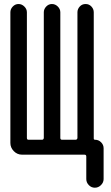

<svg xmlns="http://www.w3.org/2000/svg" viewBox="-20 -750 540 931"><path d="M86.9 0Q63.5 0 46.9 -17.1Q30.3 -34.2 30.3 -56.6V-690.4Q30.3 -706.1 42 -718.3Q53.7 -730.5 69.8 -730.5Q85.9 -730.5 98.1 -718.3Q110.4 -706.1 110.4 -690.4V-81.1Q110.4 -72.3 118.2 -72.3H183.6Q191.4 -72.3 192.4 -81.1V-690.4Q192.4 -706.1 204.1 -718.3Q215.8 -730.5 231.9 -730.5Q248 -730.5 260.3 -718.3Q272.5 -706.1 272.5 -690.4V-81.1Q272.5 -72.3 281.2 -72.3H345.7Q354.5 -72.3 355.5 -81.1V-690.4Q355.5 -706.1 366.7 -718.3Q377.9 -730.5 395 -730.5Q412.1 -730.5 423.3 -718.3Q434.6 -706.1 434.6 -690.4V-78.1Q434.6 -72.3 441.4 -72.3Q458 -72.3 470.2 -60.1Q482.4 -47.9 482.4 -31.2V118.2Q482.4 134.8 469.7 147.5Q457 160.2 439.9 160.2Q422.9 160.2 410.6 147.5Q398.4 134.8 398.4 118.2V8.8Q398.4 0 389.6 0Z"/></svg>

Font: Rounded Mgen+ 1m regular
Style: Regular
Weight: 400
Designer: [Source Han Sans]
Ryoko NISHIZUKA  (kana & ideographs); Paul D. Hunt (Latin, Greek & Cyrillic); Wenlong ZHANG  (bopomofo
Version: Version 1.059.20150602